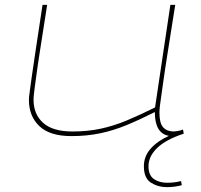

<svg xmlns="http://www.w3.org/2000/svg" viewBox="-20 -550 829 790"><path d="M666 220Q630 220 601 201.5Q572 183 572 134Q572 93 600 61.5Q628 30 675 9Q617 -1 617 -89Q556 -58 501.5 -35.5Q447 -13 392 -1.5Q337 10 274 10Q185 10 142 -31Q99 -72 99 -139Q99 -143 99.5 -150.5Q100 -158 103 -178.5Q106 -199 111.5 -240Q117 -281 128 -351.5Q139 -422 155 -530H174Q158 -426 147 -357Q136 -288 130.5 -246.5Q125 -205 122 -183.5Q119 -162 118.5 -153Q118 -144 118 -140Q118 -80 157.5 -44.5Q197 -9 278 -9Q341 -9 394.5 -20.5Q448 -32 502 -54.5Q556 -77 618 -108L681 -530H701Q682 -410 669.5 -331Q657 -252 650.5 -204.5Q644 -157 640.5 -133Q637 -109 636.5 -99.5Q636 -90 636 -86Q636 -43 651.5 -26Q667 -9 695 -9Q700 -9 711.5 -11Q723 -13 733 -17L736 0Q663 24 627 58.5Q591 93 591 134Q591 171 613 186.5Q635 202 668 202Q698 202 725 195L728 212Q699 220 666 220Z"/></svg>

Font: Georama ExtraExtended Thin
Style: Italic
Weight: 100
Width: 8
Italic angle: -9°
Designer: Jean-Baptiste Levee
Foundry: Production Type
Version: Version 1.000